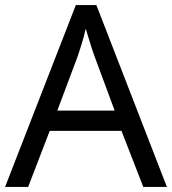

<svg xmlns="http://www.w3.org/2000/svg" viewBox="-20 -737 679 757"><path d="M545 0 459 -221H176L91 0H0L279 -717H360L638 0ZM352 -517Q349 -525 342 -546Q335 -567 328.5 -589.5Q322 -612 318 -624Q311 -593 302 -563.5Q293 -534 287 -517L206 -301H432Z"/></svg>

Font: Noto Sans Gunjala Gondi Semibold
Style: Regular
Weight: 600
Designer: Ek Type
Foundry: Ek Type
Version: Version 1.004; ttfautohint (v1.8.4.7-5d5b)